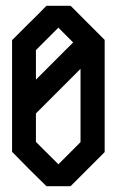

<svg xmlns="http://www.w3.org/2000/svg" viewBox="-20 -640 399 660"><path d="M281.2 -58.6 222.7 0H139.6L80.1 -58.6L21.5 -118.2V-502L80.1 -560.5Q110.4 -589.8 139.6 -620.1H222.7L281.2 -561.5L339.8 -502.9V-117.2ZM180.7 -544.9 103.5 -467.8V-366.2L168 -430.7L231.4 -494.1ZM180.7 -75.2 256.8 -151.4V-403.3L103.5 -250V-152.3Z"/></svg>

Font: mr_KirucoupageG
Style: Regular
Weight: 400
Designer: Jan Henkel
Version: Version 1.00 May 25, 2020, initial release